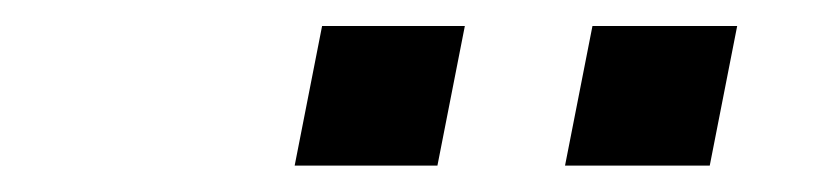

<svg xmlns="http://www.w3.org/2000/svg" viewBox="-20 -722 640 147"><path d="M412.6 -595.2 433.6 -702.1H544.4L523.4 -595.2ZM205.6 -595.2 226.6 -702.1H335.9L314.9 -595.2Z"/></svg>

Font: Liberation Mono
Style: Bold Italic
Weight: 700
Italic angle: -12°
Monospace: yes
Designer: Steve Matteson
Foundry: Ascender Corporation
Version: Version 2.1.5